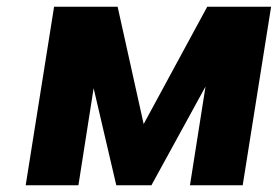

<svg xmlns="http://www.w3.org/2000/svg" viewBox="-20 -548 822 568"><path d="M56 0H212L257 -287L324 0H428L588 -292L542 0H698L782 -528H593L405 -181L328 -528H140Z"/></svg>

Font: Aerodynamic
Style: BdObl
Weight: 500
Designer: Google
Version: Version 2.000980; 2014